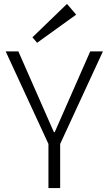

<svg xmlns="http://www.w3.org/2000/svg" viewBox="-20 -963 556 983"><path d="M9 -700H74L256 -286H260L442 -700H507L288 -226H228ZM228 -265H288V0H228ZM370 -888 170 -744 146 -772 323 -943Z"/></svg>

Font: Pathway Extreme 8pt Thin
Style: Regular
Weight: 100
Version: Version 1.001;gftools[0.9.26]